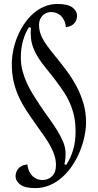

<svg xmlns="http://www.w3.org/2000/svg" viewBox="-20 -713 499 975"><path d="M127 -575.2Q107.4 -544.4 96.7 -505.9Q85.9 -467.3 85.9 -419.9Q85.9 -385.3 94.2 -353.5Q102.5 -321.8 116 -292.2Q129.4 -262.7 146 -235.8Q162.6 -209 179.2 -184.1Q204.1 -146.5 228.3 -113.3Q252.4 -80.1 271.2 -49.6Q290 -19 301.5 9.5Q313 38.1 313 65.9Q313 79.6 312 92Q311 104.5 307.1 121.1L316.9 124Q339.8 87.9 351.8 46.4Q363.8 4.9 363.8 -44.9Q363.8 -88.9 356 -124.3Q348.1 -159.7 334.2 -190.9Q320.3 -222.2 300.5 -251.2Q280.8 -280.3 256.8 -312Q236.8 -338.4 215.6 -363.8Q194.3 -389.2 176.8 -416.3Q159.2 -443.4 147.7 -473.9Q136.2 -504.4 136.2 -541Q136.2 -547.9 136.2 -556.2Q136.2 -564.5 137.2 -571.8ZM194.8 201.2Q225.1 201.2 244.6 181.6Q264.2 162.1 264.2 126Q264.2 102.1 257.6 79.6Q251 57.1 238.5 33.4Q226.1 9.8 208.3 -16.1Q190.4 -42 168 -73.2Q137.7 -115.7 114 -151.9Q90.3 -188 74 -224.6Q57.6 -261.2 48.8 -300.8Q40 -340.3 40 -389.2Q40 -420.9 46.9 -455.6Q53.7 -490.2 67.1 -523.9Q80.6 -557.6 100.6 -588.1Q120.6 -618.7 146.5 -642.1Q172.4 -665.5 204.1 -679.2Q235.8 -692.9 272.9 -692.9Q323.2 -692.9 347.2 -675.5Q371.1 -658.2 371.1 -631.8Q371.1 -623 368.2 -613.8Q365.2 -604.5 358.6 -596.4Q352.1 -588.4 341.3 -582.5Q330.6 -576.7 314.9 -575.2Q312.5 -596.2 305.2 -610.6Q297.9 -625 287.6 -634.3Q277.3 -643.6 264.6 -647.7Q252 -651.9 238.8 -651.9Q227.1 -651.9 216.3 -647.5Q205.6 -643.1 197 -634.8Q188.5 -626.5 183.3 -614.3Q178.2 -602.1 178.2 -586.9Q178.2 -568.4 182.4 -552Q186.5 -535.6 196 -517.6Q205.6 -499.5 220.7 -478.8Q235.8 -458 257.8 -431.2Q290 -392.1 319.1 -352.8Q348.1 -313.5 369.9 -272Q391.6 -230.5 404.3 -186Q417 -141.6 417 -92.8Q417 -58.6 408.9 -20.3Q400.9 18.1 385.7 55.2Q370.6 92.3 348.1 126.2Q325.7 160.2 297.1 186Q268.6 211.9 233.6 227.1Q198.7 242.2 158.2 242.2Q107.4 242.2 83.3 224.6Q59.1 207 59.1 181.2Q59.1 172.4 62.3 162.6Q65.4 152.8 72.3 144.3Q79.1 135.7 90.6 129.6Q102.1 123.5 119.1 122.1Q121.6 144 129.4 159.2Q137.2 174.3 147.7 183.6Q158.2 192.9 170.7 197Q183.1 201.2 194.8 201.2Z"/></svg>

Font: Simonetta
Style: Regular
Weight: 400
Designer: Gayaneh Bagdasaryan
Foundry: BrownFox
Version: Version 1.001